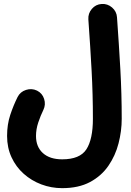

<svg xmlns="http://www.w3.org/2000/svg" viewBox="-20 -686 678 992"><path d="M16.6 16.6Q16.6 -43 33 -92.3Q49.3 -141.6 70.8 -184.6Q84.5 -211.9 114.3 -221.4Q144 -231 171.4 -217.8Q198.7 -204.1 208 -174.8Q217.3 -145.5 204.1 -118.2Q189.5 -88.4 177.7 -53.2Q166 -18.1 166 16.6Q166 72.8 201.7 105Q237.3 137.2 301.3 137.2Q393.1 137.2 426.5 85.2Q460 33.2 460 -72.3Q460 -196.3 453.4 -319.8Q446.8 -443.4 436.5 -585.9Q434.6 -616.7 454.6 -640.1Q474.6 -663.6 505.4 -665.5Q535.6 -667.5 559.1 -647.2Q582.5 -627 584.5 -596.7Q594.7 -454.1 601.8 -327.9Q608.9 -201.7 608.9 -72.3Q608.9 -8.8 592.5 54.7Q576.2 118.2 540 170.7Q503.9 223.1 445.1 254.6Q386.2 286.1 301.3 286.1Q245.1 286.1 193.8 266.8Q142.6 247.6 102.5 211.9Q62.5 176.3 39.6 126.7Q16.6 77.1 16.6 16.6Z"/></svg>

Font: Mikhak-DS1-FD ExtraBold
Style: Regular
Weight: 800
Designer: Amin Abedi
Version: Version 3.2